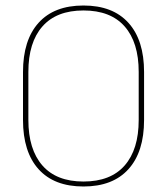

<svg xmlns="http://www.w3.org/2000/svg" viewBox="-20 -668 606 697"><path d="M283 9Q176.5 9 120 -53.8Q63.5 -116.5 63.5 -232.5V-406.5Q63.5 -522.5 120 -585.2Q176.5 -648 283 -648Q389.5 -648 446.2 -585.2Q503 -522.5 503 -406.5V-232.5Q503 -116.5 446.2 -53.8Q389.5 9 283 9ZM283 -9Q381.5 -9 432.5 -67.2Q483.5 -125.5 483.5 -232.5V-407Q483.5 -514 432.5 -572Q381.5 -630 283 -630Q185 -630 134 -572Q83 -514 83 -407V-232.5Q83 -125.5 134 -67.2Q185 -9 283 -9Z"/></svg>

Font: Anek Gujarati Thin
Style: Regular
Weight: 250
Version: Version 1.003